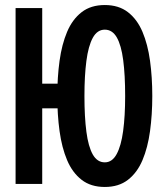

<svg xmlns="http://www.w3.org/2000/svg" viewBox="-20 -732 656 764"><path d="M397 12Q341.5 12 304.8 -16.5Q268 -45 247 -94.8Q226 -144.5 217 -210.2Q208 -276 208 -350Q208 -424.5 217 -490Q226 -555.5 247 -605.2Q268 -655 304.8 -683.5Q341.5 -712 397 -712Q452.5 -712 489.2 -683.5Q526 -655 547 -605.2Q568 -555.5 577 -490Q586 -424.5 586 -350Q586 -276 577 -210.2Q568 -144.5 547 -94.8Q526 -45 489.2 -16.5Q452.5 12 397 12ZM42 0V-700H148V0ZM133 -301V-399H262V-301ZM397 -86Q426.5 -86 444.2 -118.8Q462 -151.5 470 -210.8Q478 -270 478 -350Q478 -434 470.2 -493Q462.5 -552 444.8 -583Q427 -614 397 -614Q367 -614 349.2 -581.5Q331.5 -549 323.8 -489.8Q316 -430.5 316 -350Q316 -266.5 323.8 -207.5Q331.5 -148.5 349.2 -117.2Q367 -86 397 -86Z"/></svg>

Font: Overpass Mono
Style: Bold
Weight: 700
Monospace: yes
Designer: Delve Withrington, Dave Bailey
Foundry: Delve Fonts LLC
Version: Version 4.000